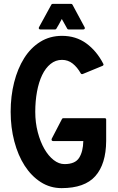

<svg xmlns="http://www.w3.org/2000/svg" viewBox="-20 -943 610 991"><path d="M300 -758Q372 -758 425.5 -719Q479 -680 513 -614Q517 -607 509 -603L407 -561Q400 -559 397 -564Q379 -596 355 -615Q331 -634 300 -634Q267 -634 241 -613Q215 -592 197.5 -555.5Q180 -519 171 -470Q162 -421 162 -366Q162 -310 175 -260.5Q188 -211 209 -174.5Q230 -138 257 -117Q284 -96 313 -96Q368 -96 388.5 -128.5Q409 -161 410 -215H254Q249 -215 247 -218.5Q245 -222 247 -227L300 -329Q302 -333 307 -333H520Q528 -333 528 -326V-215Q527 -96 472 -34Q417 28 298 28Q239 28 190.5 -3Q142 -34 107.5 -87.5Q73 -141 54 -213Q35 -285 35 -366Q35 -447 53 -518Q71 -589 104.5 -642.5Q138 -696 187.5 -727Q237 -758 300 -758ZM417 -802Q419 -798 417 -794.5Q415 -791 410 -791H334Q329 -791 327 -795L299 -845Q292 -831 285.5 -820Q279 -809 271 -795Q269 -791 264 -791H188Q183 -791 181 -794.5Q179 -798 181 -802L245 -919Q247 -923 252 -923H347Q352 -923 354 -919Z"/></svg>

Font: RonaldsonGothic
Style: Regular
Weight: 400
Designer: Mr. Robertson for MacKellar, Smiths & Jordan Co. Philadelphia
Foundry: CAT-Fonts Peter Wiegel
Version: Version 1.000